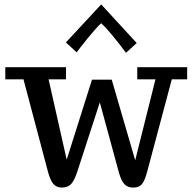

<svg xmlns="http://www.w3.org/2000/svg" viewBox="-20 -827 864 866"><path d="M258.8 19Q235.4 19 221.2 3.2Q207 -12.7 196.8 -50.8L85.9 -469.2H3.9V-523.9H277.8V-469.2H199.2L280.8 -106.9L395 -467.8H483.9L589.8 -104L681.2 -469.2H599.1V-523.9H824.2V-469.2H754.9L644 -53.2Q632.8 -11.2 619.9 3.9Q606.9 19 580.1 19Q555.2 19 540.8 3.4Q526.4 -12.2 516.1 -49.8L430.2 -365.2L329.1 -54.2Q315.9 -13.2 301 2.9Q286.1 19 258.8 19ZM548.3 -588.9Q473.6 -688.5 436.5 -722.2Q425.3 -712.4 408.7 -693.6Q392.1 -674.8 375 -653.8Q357.9 -632.8 344.7 -615.7L325.7 -590.8L277.3 -635.7L436.5 -807.1L596.7 -632.8Z"/></svg>

Font: Trocchi
Style: Regular
Weight: 400
Designer: Vernon Adams
Foundry: Vernon Adams
Version: Version 1.101; ttfautohint (v1.8.4.7-5d5b);gftools[0.9.27]